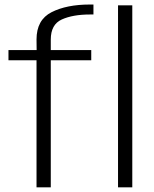

<svg xmlns="http://www.w3.org/2000/svg" viewBox="-20 -808 662 828"><path d="M137.5 0H199V-548H373.5V-592H199V-637.5Q199 -702.5 246.5 -724Q294 -745.5 368 -745.5H383V-788.5H367.5Q267.5 -788.5 202.5 -755.5Q137.5 -722.5 137.5 -638L138 -592H16.5V-548H137.5ZM489 0H550.5V-785H489Z"/></svg>

Font: Anybody Light
Style: Regular
Weight: 300
Designer: Tyler Finck
Foundry: Etcetera Type Company
Version: Version 1.111; ttfautohint (v1.8.4)